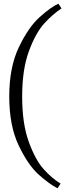

<svg xmlns="http://www.w3.org/2000/svg" viewBox="-20 -778 375 1038"><path d="M30 -256.2Q30 -414.2 82 -522.9Q134 -631.5 195 -686.1Q256 -740.8 296 -758L312.5 -732.6Q263.9 -700.6 218.4 -650.3Q172.9 -600 136.3 -501.4Q99.8 -402.9 99.8 -256.2Q99.8 -109.8 135.5 -11.5Q171.2 86.8 216.3 136.8Q261.4 186.8 307.5 214.5L291 240Q246.2 217.1 188.9 165.8Q131.5 114.4 80.8 7.9Q30 -98.6 30 -256.2Z"/></svg>

Font: Didactic
Style: Regular
Weight: 400
Designer: Tyler Finck
Foundry: Etcetera Type Co
Version: Version 3.007;FEAKit 1.0